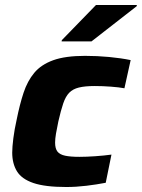

<svg xmlns="http://www.w3.org/2000/svg" viewBox="-20 -742 569 770"><path d="M246 8Q161 8 114 -8Q67 -24 48 -55Q29 -86 29 -130Q29 -152 33.5 -187.5Q38 -223 47 -263Q59 -323 74.5 -370Q90 -417 117.5 -450Q145 -483 193.5 -500.5Q242 -518 321 -518Q370 -518 417.5 -513.5Q465 -509 504 -501L479 -388Q458 -392 424.5 -394.5Q391 -397 360 -397Q321 -397 296.5 -391Q272 -385 257.5 -370Q243 -355 233.5 -327Q224 -299 214 -255Q208 -227 204.5 -206Q201 -185 201 -170Q201 -146 210.5 -134Q220 -122 241.5 -117.5Q263 -113 299 -113Q327 -113 362.5 -115.5Q398 -118 427 -122L404 -9Q368 -2 326.5 3Q285 8 246 8ZM227 -576 228 -581 365 -722H529L528 -717L347 -576Z"/></svg>

Font: Saira SemiExpanded
Style: Bold Italic
Weight: 700
Width: 6
Italic angle: -12°
Designer: Hector Gatti with collaboration of the Omnibus-Type team
Foundry: Omnibus-Type
Version: Version 1.101